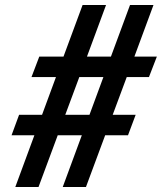

<svg xmlns="http://www.w3.org/2000/svg" viewBox="-20 -745 645 765"><path d="M147.5 -287.5 203 -438H105.5L136.5 -519.5H233L309 -725H402.5L326.5 -519.5H422L498 -725H591.5L515.5 -519.5H605L573.5 -438H485L429 -287.5H520.5L490 -206H399L322.5 0H230L306 -206H210L133.5 0H41L117 -206H26L56 -287.5ZM336.5 -287.5 392 -438H296L240 -287.5Z"/></svg>

Font: JuliaMono SemiBoldItalic
Style: Regular
Weight: 600
Italic angle: -9°
Monospace: yes
Designer: cormullion
Foundry: corm
Version: Version 0.049; ttfautohint (v1.8.4)